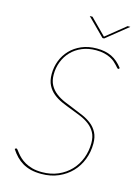

<svg xmlns="http://www.w3.org/2000/svg" viewBox="-129 -935 733 1014"><g transform="rotate(15 237.5 -428.0)"><path d="M454.5 -636.5Q452.5 -633 449 -633Q446 -633 441.8 -637.8Q437.5 -642.5 431 -649.8Q424.5 -657 414.8 -665.5Q405 -674 390.8 -681.2Q376.5 -688.5 357 -693.2Q337.5 -698 312 -698Q269 -698 235 -683.5Q201 -669 177.2 -644.2Q153.5 -619.5 140.8 -586.5Q128 -553.5 128 -517Q128 -482.5 140.8 -459.2Q153.5 -436 174.5 -419.8Q195.5 -403.5 222 -392Q248.5 -380.5 276.5 -369.8Q304.5 -359 331 -347.2Q357.5 -335.5 378.5 -318.8Q399.5 -302 412.2 -277.8Q425 -253.5 425 -218Q425 -172 409.2 -131Q393.5 -90 364.2 -59.2Q335 -28.5 293.2 -10.2Q251.5 8 200 8Q167.5 8 142.5 1.8Q117.5 -4.5 97.5 -16.2Q77.5 -28 61.2 -44.8Q45 -61.5 31 -83L33 -85Q36 -88 40 -88Q42.5 -88 47.2 -81.8Q52 -75.5 59.8 -65.8Q67.5 -56 79.2 -45Q91 -34 108 -24.2Q125 -14.5 147.8 -8.2Q170.5 -2 201 -2Q249.5 -2 289 -19.2Q328.5 -36.5 356.2 -65.8Q384 -95 399 -134.2Q414 -173.5 414 -218Q414 -252 401.2 -275Q388.5 -298 367.5 -314Q346.5 -330 320 -341.2Q293.5 -352.5 265.5 -362.8Q237.5 -373 211 -384.8Q184.5 -396.5 163.5 -413.5Q142.5 -430.5 129.8 -455.2Q117 -480 117 -516Q117 -554 130.2 -588.8Q143.5 -623.5 168.8 -650Q194 -676.5 230.5 -692.2Q267 -708 314 -708Q360.5 -708 394.8 -691.5Q429 -675 456 -639ZM232 -864H247L332.5 -778L439 -864H454L336 -769H327Z"/></g></svg>

Font: Lato Hairline
Style: Italic
Weight: 250
Italic angle: -7°
Designer: Lukasz Dziedzic
Foundry: Lukasz Dziedzic
Version: Version 1.104; Western+Polish opensource